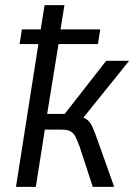

<svg xmlns="http://www.w3.org/2000/svg" viewBox="-20 -725 521 745"><path d="M42 0 129 -554H56L65 -611H138L153 -705H230L215 -611H369L360 -554H207L163 -283H231L392 -489H481L291 -253L280 -275Q307 -270 319 -260Q331 -250 339 -232Q347 -214 359 -180L423 0H340L289 -156Q280 -180 273 -194Q266 -208 254.5 -215Q243 -222 218 -222H154L119 0Z"/></svg>

Font: Nunito Sans 10pt Condensed
Style: Italic
Weight: 400
Width: 3
Italic angle: -9°
Designer: Vernon Adams
Foundry: Vernon Adams
Version: Version 3.101;gftools[0.9.27]